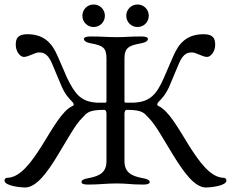

<svg xmlns="http://www.w3.org/2000/svg" viewBox="-22 -815 1026 853"><path d="M89 18C141 18 191 -53 236 -128C276 -193 312 -261 343 -291C364 -312 368 -327 441 -327C449 -327 451 -316 451 -310V-99C451 -51 423 -33 373 -24C350 -20 340 -15 340 -6C340 2 352 5 369 5C423 5 447 0 497 0C543 0 560 5 614 5C631 5 643 2 643 -6C643 -15 633 -20 610 -24C560 -33 531 -51 531 -99V-310C531 -316 533 -327 541 -327C614 -327 618 -312 639 -291C670 -260 706 -193 746 -128C792 -54 841 18 893 18C908 18 984 12 984 -13C984 -19 979 -25 973 -25C914 -25 863 -96 816 -171C770 -245 727 -324 682 -344C673 -348 676 -356 684 -364C699 -379 716 -398 731 -433L773 -533C793 -580 814 -582 832 -582C848 -582 879 -562 898 -562C913 -562 934 -584 934 -616C934 -643 926 -663 883 -663C806 -663 772 -621 748 -566L706 -469C673 -393 643 -363 574 -359H538C532 -359 531 -360 531 -366C531 -369 531 -373 531 -377V-556C531 -603 552 -613 602 -622C625 -626 635 -633 635 -642C635 -650 623 -653 606 -653C552 -653 540 -650 497 -650C451 -650 434 -653 380 -653C363 -653 351 -650 351 -642C351 -633 361 -626 384 -622C434 -613 451 -603 451 -556V-377C451 -373 451 -369 451 -366C451 -360 450 -359 444 -359H408C339 -363 312 -395 276 -469L234 -566C210 -621 176 -663 99 -663C56 -663 48 -643 48 -616C48 -584 69 -562 84 -562C103 -562 134 -582 150 -582C168 -582 189 -580 209 -533L251 -433C266 -398 283 -379 298 -364C306 -356 309 -348 300 -344C255 -324 212 -245 166 -171C119 -96 68 -25 9 -25C3 -25 -2 -19 -2 -13C-2 12 74 18 89 18ZM589 -695C617 -695 639 -717 639 -745C639 -773 617 -795 589 -795C561 -795 539 -773 539 -745C539 -717 561 -695 589 -695ZM394 -695C422 -695 444 -717 444 -745C444 -773 422 -795 394 -795C366 -795 344 -773 344 -745C344 -717 366 -695 394 -695Z"/></svg>

Font: EB Garamond
Style: Regular
Weight: 400
Designer: Georg Duffner and Octavio Pardo
Foundry: Georg Duffner
Version: Version 1.000;PS 001.000;hotconv 1.0.88;makeotf.lib2.5.64775